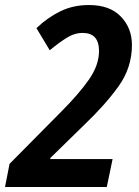

<svg xmlns="http://www.w3.org/2000/svg" viewBox="-46 -744 555 764"><path d="M379 0 402 -111H154V-115L290 -248Q373 -327 426 -401Q479 -475 479 -565Q479 -632 435 -678Q391 -724 308 -724Q245 -724 194 -699Q143 -674 99 -632L152 -544Q187 -573 218.5 -593Q250 -613 283 -613Q348 -613 348 -541Q348 -485 308 -427.5Q268 -370 195 -297L-8 -92L-26 0Z"/></svg>

Font: Noto Sans UI SemiCondensed
Style: Bold Italic
Weight: 700
Width: 4
Designer: Monotype Design Team
Foundry: Monotype Imaging Inc.
Version: 1.001